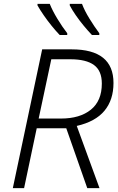

<svg xmlns="http://www.w3.org/2000/svg" viewBox="-20 -968 608 988"><path d="M46 0 197 -714H349Q564 -714 564 -541Q564 -454 517.5 -398Q471 -342 375 -320L492 0H429L321 -308H169L104 0ZM294 -358Q391 -358 447.5 -403.5Q504 -449 504 -538Q504 -604 463.5 -633.5Q423 -663 342 -663H244L179 -358ZM453 -788Q433 -809 411 -835.5Q389 -862 370 -889.5Q351 -917 339 -940V-948H402Q415 -913 441 -871Q467 -829 491 -797V-788ZM287 -788Q267 -809 245.5 -835.5Q224 -862 205 -889.5Q186 -917 173 -940V-948H236Q250 -913 275.5 -871Q301 -829 326 -797V-788Z"/></svg>

Font: Noto Sans Light
Style: Italic
Weight: 300
Italic angle: -12°
Designer: Monotype Design Team
Foundry: Monotype Imaging Inc.
Version: Version 2.013; ttfautohint (v1.8.4.7-5d5b)